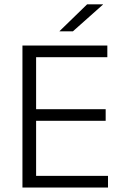

<svg xmlns="http://www.w3.org/2000/svg" viewBox="-20 -844 558 864"><path d="M81 0V-639H142.5V0ZM100 0V-52.5H466V0ZM116 -300.5V-352.5H455.5V-300.5ZM99 -586.5V-639H463V-586.5ZM372 -824.5H443.5V-823.5L308 -703H248V-704Z"/></svg>

Font: Anek Odia Light
Style: Regular
Weight: 300
Designer: Yesha Goshar & Mahesh Sahu (Odia), Yesha Goshar (Latin)
Foundry: Ek Type
Version: Version 1.003